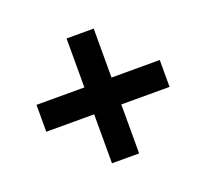

<svg xmlns="http://www.w3.org/2000/svg" viewBox="-94 -699 789 734"><g transform="rotate(-20 300.0 -332.0)"><path d="M354.5 -277.8V-78.6H244.1V-277.8H49.3V-387.2H244.1V-586.4H354.5V-387.2H550.8V-277.8Z"/></g></svg>

Font: Liberation Mono
Style: Bold Italic
Weight: 700
Italic angle: -12°
Monospace: yes
Designer: Steve Matteson
Foundry: Ascender Corporation
Version: Version 2.1.5